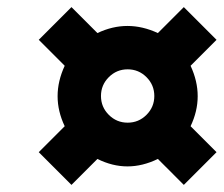

<svg xmlns="http://www.w3.org/2000/svg" viewBox="-20 -522 629 540"><path d="M254 -75 181 -2 89 -94 162 -167Q142 -209 142 -251.5Q142 -294 162 -337L89 -410L181 -502L254 -429Q296 -449 338.5 -449Q381 -449 424 -429L497 -502L589 -410L516 -337Q536 -294 536 -251.5Q536 -209 516 -167L589 -94L497 -2L424 -75Q381 -54 338.5 -54Q296 -54 254 -75ZM286 -199Q308 -177 339 -177Q370 -177 392 -199Q414 -221 414 -252Q414 -283 392 -305Q370 -327 339 -327Q308 -327 286 -305Q264 -283 264 -252Q264 -221 286 -199Z"/></svg>

Font: Titillium Web
Style: Bold Italic
Weight: 700
Italic angle: -13°
Version: Version 1.002;PS 57.000;hotconv 1.0.70;makeotf.lib2.5.55311